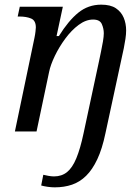

<svg xmlns="http://www.w3.org/2000/svg" viewBox="-20 -565 602 825"><path d="M215 240Q200 240 183.5 237.5Q167 235 157 232L166 186Q174 188 187.5 190.5Q201 193 212 193Q245 193 268 174.5Q291 156 308 115Q325 74 339 8L405 -300Q409 -320 414 -343Q419 -366 422.5 -387.5Q426 -409 426 -422Q426 -442 417.5 -461.5Q409 -481 380 -481Q349 -481 318 -458Q287 -435 260.5 -399Q234 -363 215.5 -324.5Q197 -286 191 -256L137 0H44L128 -402Q131 -416 132.5 -429.5Q134 -443 134 -447Q134 -477 113.5 -485.5Q93 -494 64 -494H56L65 -536H250L223 -410H233Q274 -476 316.5 -510.5Q359 -545 415 -545Q455 -545 478 -529.5Q501 -514 511.5 -489Q522 -464 522 -434Q522 -418 519 -398Q516 -378 512 -358Q508 -338 504 -321L433 8Q419 75 398 119.5Q377 164 350 190.5Q323 217 289.5 228.5Q256 240 215 240Z"/></svg>

Font: Noto Serif
Style: Italic
Weight: 400
Italic angle: -12°
Designer: Monotype Design Team
Foundry: Monotype Imaging Inc.
Version: Version 2.013